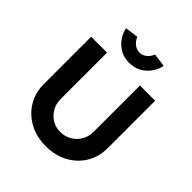

<svg xmlns="http://www.w3.org/2000/svg" viewBox="-242 -1072 1239 1239"><g transform="rotate(45 377.5 -452.5)"><path d="M377 6Q293 6 227 -29.5Q161 -65 123 -127Q85 -189 85 -269V-701H230V-278Q230 -234 250 -199.5Q270 -165 303.5 -145Q337 -125 377 -125Q420 -125 454.5 -145Q489 -165 509.5 -199.5Q530 -234 530 -278V-701H669V-269Q669 -189 631.5 -127Q594 -65 528 -29.5Q462 6 377 6ZM377 -755Q311 -755 265 -796Q219 -837 205 -899L296 -911Q306 -885 328 -867Q350 -849 377 -849Q405 -849 426.5 -867Q448 -885 458 -911L549 -899Q536 -837 489.5 -796Q443 -755 377 -755Z"/></g></svg>

Font: Lexend SemiBold
Style: Regular
Weight: 600
Designer: Bonnie Shaver-Troup, Thomas Jockin
Foundry: Lexend
Version: Version 1.005; ttfautohint (v1.8.3)